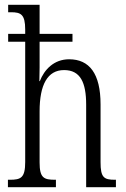

<svg xmlns="http://www.w3.org/2000/svg" viewBox="-20 -780 525 800"><path d="M13 0H213V-31H210C163 -31 145 -38 145 -103V-316C145 -427 178 -488 247 -488C315 -488 339 -436 339 -344V0H463V-31H459C413 -31 399 -40 399 -104V-345C399 -474 352 -533 268 -533C204 -533 164 -489 146 -442H144C144 -454 145 -479 145 -499V-606H282V-639H145V-760H14V-729H26C67 -729 85 -720 85 -657V-639H14V-606H85V-105C85 -39 67 -31 21 -31H13Z"/></svg>

Font: Noto Serif Thai ExtraCondensed Light
Style: Regular
Weight: 300
Width: 2
Designer: Monotype Design Team
Foundry: Monotype Imaging Inc.
Version: Version 2.002